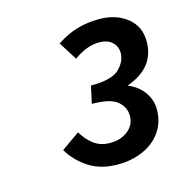

<svg xmlns="http://www.w3.org/2000/svg" viewBox="-72 -854 524 547"><g transform="rotate(-15 190.5 -580.0)"><path d="M212 -373Q161 -373 126 -396Q91 -419 71 -453L125 -491Q139 -467 158.5 -452.5Q178 -438 206 -438Q238 -438 259 -455Q280 -472 280 -498Q280 -524 259 -541.5Q238 -559 184 -559L195 -610Q257 -610 279 -631.5Q301 -653 301 -678Q301 -698 287 -710.5Q273 -723 249 -723Q213 -723 174 -695L140 -749Q172 -770 202 -778.5Q232 -787 266 -787Q316 -787 348.5 -761Q381 -735 381 -691Q381 -613 296 -583Q327 -570 343 -546.5Q359 -523 359 -497Q359 -458 339 -430Q319 -402 285.5 -387.5Q252 -373 212 -373Z"/></g></svg>

Font: Source Sans 3 Semibold
Style: Italic
Weight: 600
Italic angle: -11°
Designer: Paul D. Hunt
Foundry: Adobe
Version: Version 3.052;hotconv 1.1.0;makeotfexe 2.6.0